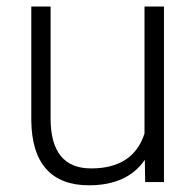

<svg xmlns="http://www.w3.org/2000/svg" viewBox="-20 -548 589 578"><path d="M417 0H473.6V-528.3H415V-146C392.6 -76.2 338.9 -41 254.4 -41C172.9 -41 132.3 -91.3 132.3 -191.9V-528.3H74.2V-184.6C75.7 -56.2 134.8 9.8 247.6 9.8C324.7 9.8 380.9 -15.6 416 -66.9Z"/></svg>

Font: Shabnam Thin
Style: Regular
Weight: 100
Foundry: DejaVu fonts team - Redesigned by Saber Rastikerdar - Based on Vazir font
Version: Version 5.0.1